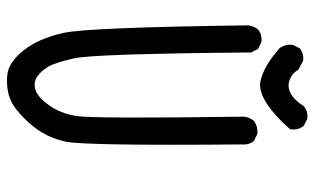

<svg xmlns="http://www.w3.org/2000/svg" viewBox="-192 -688 885 540"><g transform="rotate(90 250.0 -417.5)"><path d="M189.5 3.9Q154.3 0 121.1 -42Q87.9 -84 72.3 -152.8Q56.6 -221.7 50.8 -673.8Q52.7 -689.5 62.5 -701.2Q76.2 -712.9 97.7 -710.9L117.2 -701.2L127 -681.6Q130.9 -239.3 143.6 -184.1Q156.2 -128.9 167.5 -110.4Q178.7 -91.8 194.3 -80.6Q210 -69.3 230.5 -74.7Q251 -80.1 274.4 -111.8Q297.9 -143.6 305.7 -189.5Q313.5 -235.4 307.6 -662.1Q309.6 -677.7 319.3 -689.5Q335 -701.2 356.4 -699.2L376 -689.5Q387.7 -675.8 385.7 -654.3Q389.6 -217.8 377.9 -160.6Q366.2 -103.5 327.1 -59.6Q288.1 -15.6 257.3 -3.9Q226.6 7.8 189.5 3.9ZM212.9 -707Q168 -714.8 115.2 -761.7Q103.5 -777.3 105.5 -798.8L115.2 -818.4Q128.9 -830.1 150.4 -828.1L175.8 -814.5Q185.5 -796.9 204.6 -790Q223.6 -783.2 242.2 -793Q260.7 -802.7 278.3 -830.1Q292 -841.8 313.5 -839.8L333 -830.1Q346.7 -814.5 342.8 -791Q264.6 -703.1 212.9 -707Z"/></g></svg>

Font: NaikaiFont
Style: Regular-Lite
Weight: 400
Version: Version 1.67